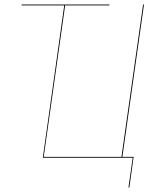

<svg xmlns="http://www.w3.org/2000/svg" viewBox="-20 -700 715 852"><path d="M523 -4H573L554 132H550L569 0H170L265 -676H76V-680H466L465 -676H269L174 -4H519L615 -680H619Z"/></svg>

Font: Fira Sans Condensed Four
Style: Italic
Weight: 100
Width: 3
Italic angle: -8°
Designer: bBox Type GmbH & Carrois Corporate GbR & Edenspiekermann AG
Foundry: bBox Type GmbH & Carrois Corporate GbR & Edenspiekermann AG
Version: Version 4.301